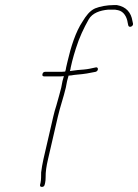

<svg xmlns="http://www.w3.org/2000/svg" viewBox="-20 -710 543 754"><path d="M238.5 -366C239.8 -374.7 241.5 -383.3 243.5 -392C245.2 -399.3 247.1 -406.3 249.3 -413C253.5 -413.7 257.2 -414 260.6 -414C266.9 -415.3 274.5 -416.3 283.3 -417C309.9 -419 332.7 -423.1 355.8 -428C368.5 -431.9 366.6 -449.1 354.7 -445C338.9 -441.6 327.5 -438.6 309.9 -437L285.4 -435C276.5 -433.7 268.9 -432.7 262.7 -432C260.1 -432 257.3 -431.7 254.5 -431C256.2 -435.7 257.3 -440.3 257.7 -445L263.3 -469C265 -476.3 267.1 -484.3 269.8 -493L277.8 -519C291.4 -563.2 309.7 -600.9 328.4 -634C342.4 -658.8 372.8 -669.2 404.1 -672H432.1L443.7 -670C466.6 -665.2 478.5 -642.4 481.4 -621L483.8 -610C486.7 -599.5 504 -606.2 502.4 -617L500 -628C495 -660.3 475.8 -683.7 439.3 -690H425.3C401.1 -690 372.7 -685 353.3 -677C331.7 -667.3 317.1 -646.7 304.5 -626C277 -585.3 258.3 -525.3 245.4 -469.5L239.7 -445C239.2 -439.7 237.9 -434.3 236 -429C231.2 -428.3 226.5 -428 221.8 -428H157.8C151.8 -428 148.1 -425 146.7 -419C145.3 -413 147.7 -410 153.7 -410H217.7C221.7 -410 226.1 -410.3 230.9 -411C228.8 -405 227 -398.7 225.5 -392C223.5 -383.3 221.8 -374.7 220.5 -366C218.7 -358 215.9 -347.7 212.3 -335L201.1 -295C196.7 -281.7 192.7 -267.3 189.2 -252L150.6 -85C146.7 -68 143.3 -47.1 141.6 -33C141.3 -23 142 -4.1 139.2 8L137.5 15C136.2 21 138.5 24 144.5 24C150.5 24 154.2 21 155.5 15L157.2 8C158.5 2 159.2 -5.3 159.2 -14C158.8 -35.3 162.2 -57.2 168.4 -84L207.2 -252C216 -290.3 229.9 -328.9 238.5 -366Z"/></svg>

Font: HoneyBee
Style: BLnIt
Weight: 100
Foundry: Cannot Into Space Fonts
Version: Version 0.89